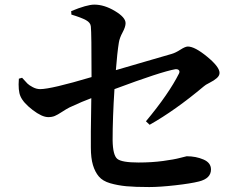

<svg xmlns="http://www.w3.org/2000/svg" viewBox="-20 -792 1040 810"><path d="M611.3 -265.6 595.7 -280.3Q692.4 -396.5 735.4 -482.4Q739.3 -491.2 734.4 -496.1Q729.5 -501 719.7 -500Q659.2 -489.3 462.9 -416Q455.1 -295.9 455.1 -200.2Q456.1 -136.7 475.1 -121.6Q494.1 -106.4 564.5 -106.4Q620.1 -106.4 667.5 -112.8Q714.8 -119.1 740.2 -126Q765.6 -132.8 767.6 -132.8Q806.6 -132.8 838.4 -119.1Q870.1 -105.5 870.1 -77.1Q870.1 -39.1 819.3 -26.4Q784.2 -17.6 719.2 -10.3Q654.3 -2.9 609.4 -2.9Q549.8 -2.9 513.2 -6.3Q476.6 -9.8 444.8 -19Q413.1 -28.3 397 -47.4Q380.9 -66.4 372.1 -95.7Q363.3 -125 363.3 -169.9Q362.3 -201.2 365.2 -377.9Q330.1 -365.2 273.4 -338.9Q259.8 -332 241.2 -319.8Q222.7 -307.6 210.9 -302.7Q199.2 -297.9 183.6 -297.9Q157.2 -297.9 117.7 -328.1Q78.1 -358.4 66.4 -385.7Q55.7 -409.2 59.6 -460L73.2 -463.9Q88.9 -446.3 95.7 -439.5Q102.5 -432.6 118.2 -424.3Q133.8 -416 149.4 -416Q195.3 -416 366.2 -466.8Q366.2 -653.3 363.3 -679.7Q362.3 -696.3 342.8 -707Q323.2 -717.8 281.2 -730.5L280.3 -745.1Q346.7 -772.5 377.9 -772.5Q419.9 -772.5 464.8 -745.6Q509.8 -718.8 509.8 -694.3Q509.8 -678.7 497.1 -655.3Q484.4 -631.8 481.4 -612.3Q474.6 -570.3 468.8 -496.1Q510.7 -508.8 596.2 -533.2Q681.6 -557.6 704.1 -564.5Q720.7 -569.3 741.2 -582.5Q761.7 -595.7 772.5 -595.7Q801.8 -595.7 854 -552.7Q906.2 -509.8 906.2 -484.4Q906.2 -472.7 894.5 -462.4Q882.8 -452.1 864.3 -442.9Q845.7 -433.6 839.8 -427.7Q718.8 -326.2 611.3 -265.6Z"/></svg>

Font: GenYoMin TW TTF Bold
Style: Regular
Weight: 700
Version: Version 1.300